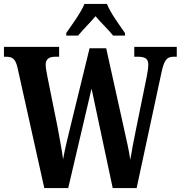

<svg xmlns="http://www.w3.org/2000/svg" viewBox="-20 -951 914 971"><path d="M315 -784V-771H375C397 -799 437 -837 463 -869C488 -839 534 -795 552 -771H612V-784C586 -822 538 -886 521 -931H407C389 -886 341 -822 315 -784ZM68 -611 204 0H325L443 -503L550 0H671L797 -586C811 -652 827 -664 858 -664H874V-714H659V-664H678C714 -664 730 -654 730 -624C730 -611 726 -581 722 -563L668 -298C656 -239 646 -188 639 -143C632 -190 620 -244 605 -310L517 -707H433L334 -302C319 -241 307 -191 299 -145C294 -189 280 -256 271 -309L219 -567C215 -586 211 -612 211 -624C211 -651 227 -664 259 -664H279V-714H0V-664H10C42 -664 58 -654 68 -611Z"/></svg>

Font: Noto Serif Georgian ExtraCondensed Bold
Style: Regular
Weight: 700
Width: 2
Designer: Monotype Design Team, Akaki Razmadze
Foundry: Google LLC
Version: Version 2.003